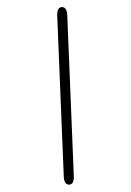

<svg xmlns="http://www.w3.org/2000/svg" viewBox="-180 -856 752 1100"><g transform="rotate(-20 196.0 -306.5)"><path d="M41 178Q14 169 28 124L308 -755Q323 -801 350 -792Q377 -783 363 -738L83 141Q68 187 41 178Z"/></g></svg>

Font: Resource Han Rounded KR Normal
Style: Regular
Weight: 350
Designer: Cyano Hao (round all glyphs); Ryoko NISHIZUKA 西塚涼子 (kana, bopomofo & ideographs); Paul D. Hunt (Latin, Greek & Cyrillic)
Foundry: Cyano Hao
Version: 0.990